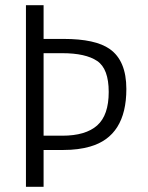

<svg xmlns="http://www.w3.org/2000/svg" viewBox="-20 -720 572 740"><path d="M80 0V-700H148V-570H225Q348 -570 403 -531Q467 -486 467 -377Q467 -195 327 -155Q282 -142 225 -142H148V0ZM148 -515V-197H220Q310 -197 354.5 -236.5Q399 -276 399 -365.5Q399 -455 354.5 -485Q310 -515 220 -515Z"/></svg>

Font: Antic
Style: Regular
Weight: 400
Designer: Santiago Orozco
Foundry: Typemade
Version: Version 1.0012